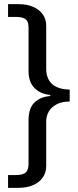

<svg xmlns="http://www.w3.org/2000/svg" viewBox="-20 -743 376 924"><path d="M71.1 -723H18.8V-661.5H55.4Q80.3 -661.5 93.8 -655.6Q107.3 -649.7 112.3 -639Q117.4 -628.2 117.4 -610.1V-398.9Q118.1 -346.9 146.5 -319Q174.9 -291.1 216.5 -286.9Q222.5 -285.9 222.8 -283.3Q223 -280.8 216.5 -280.2Q174.3 -276.6 146.2 -250Q118.1 -223.4 117.4 -167V46.2Q117.4 75.1 103.7 87.3Q90.1 99.5 54.8 99.5H18.8V161H69.4Q108.6 161 138.8 148.2Q168.9 135.4 185.6 111.5Q202.4 87.6 202.4 54.9V-160.2Q202.4 -184.6 214.9 -206.3Q227.4 -228 252.9 -241.2Q278.4 -254.5 315.4 -254.5V-312Q277.2 -312.3 252 -324.6Q226.8 -336.8 214.6 -358.8Q202.4 -380.8 202.4 -410.9V-619.1Q202.4 -651.2 185.2 -674.7Q168.1 -698.2 138.2 -710.6Q108.4 -723 71.1 -723Z"/></svg>

Font: Public Sans VF
Style: Regular
Weight: 400
Designer: Pablo Impallari, Rodrigo Fuenzalida (Modified by Dan O. Williams and USWDS)
Version: Version 1.003